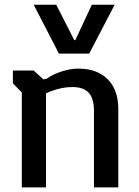

<svg xmlns="http://www.w3.org/2000/svg" viewBox="-20 -809 601 829"><path d="M74.2 -409.7 35.6 -449.2V-504.4H125.5L167.5 -466.3L181.6 -469.2Q185.1 -472.2 197.5 -479.5Q210 -486.8 228.3 -494.1Q246.6 -501.5 270 -507.1Q293.5 -512.7 319.3 -512.7Q360.4 -512.7 392.3 -500.5Q424.3 -488.3 446.3 -465.6Q468.3 -442.9 479.5 -411.1Q490.7 -379.4 490.7 -339.8V0H385.7V-329.6Q385.7 -382.8 363.5 -408Q341.3 -433.1 293 -433.1Q269 -433.1 248.5 -429Q228 -424.8 212.4 -419.4Q194.3 -413.6 178.7 -405.8V0H74.2ZM125.5 -788.6H222.7L300.8 -635.7H305.2L376.5 -788.6H475.1L365.2 -577.6H234.4Z"/></svg>

Font: Basic
Style: Regular
Weight: 400
Designer: Magnus Gaarde
Foundry: Magnus Gaarde
Version: Version 1.003; ttfautohint (v1.1) -l 6 -r 16 -G 0 -x 16 -D l